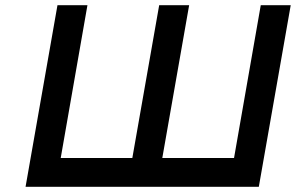

<svg xmlns="http://www.w3.org/2000/svg" viewBox="-20 -720 1140 740"><path d="M78.5 0 201.5 -700H317L214 -111H490L593.5 -700H709L605.5 -111H882L985 -700H1100.5L977.5 0Z"/></svg>

Font: Overpass SemiBold
Style: Italic
Weight: 600
Italic angle: -10°
Designer: Delve Withrington, Dave Bailey, Thomas Jockin
Foundry: Delve Fonts LLC
Version: Version 4.000